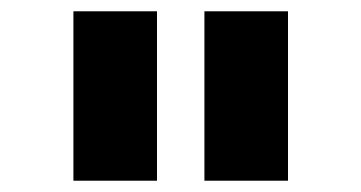

<svg xmlns="http://www.w3.org/2000/svg" viewBox="-20 -850 640 340"><path d="M342 -530V-830H490V-530ZM110 -530V-830H258V-530Z"/></svg>

Font: Tiny ExtraBold
Style: Regular
Weight: 800
Designer: Philipp Nurullin, Konstantin Bulenkov
Foundry: JetBrains
Version: Version 2.251; ttfautohint (v1.8.4.7-5d5b)